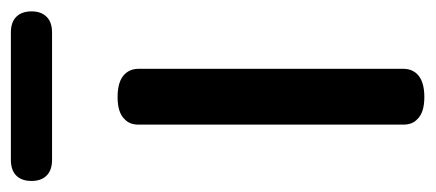

<svg xmlns="http://www.w3.org/2000/svg" viewBox="-254 -512 785 346"><g transform="rotate(-90 138.0 -338.5)"><path d="M177.7 21.5Q165 34.2 136.7 34.2Q108.4 34.2 96.7 21.5Q86.9 12.7 86.9 -3.9V-480.5Q86.9 -497.1 96.7 -505.9Q108.4 -518.6 136.7 -518.6Q165 -518.6 177.7 -505.9Q187.5 -496.1 187.5 -480.5V-3.9Q187.5 11.7 177.7 21.5ZM23.4 -636.7Q4.9 -636.7 -4.9 -646.5Q-14.6 -656.2 -14.6 -673.8Q-14.6 -691.4 -4.9 -701.2Q4.9 -710.9 23.4 -710.9H252.9Q271.5 -710.9 281.2 -701.2Q291 -691.4 291 -673.8Q291 -656.2 281.2 -646.5Q271.5 -636.7 252.9 -636.7Z"/></g></svg>

Font: TaiwanPearl
Style: Regular
Weight: 400
Version: Version 2.102